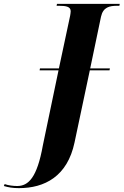

<svg xmlns="http://www.w3.org/2000/svg" viewBox="-167 -734 640 994"><path d="M-69 240C63 240 182 180 219 3L298 -370H400L402 -380H300L356 -648C367 -697 400 -704 439 -704H451L453 -714H128L126 -704H139C174 -704 199 -700 199 -676C199 -668 197 -659 196 -652L138 -380H40L38 -370H136L55 18C25 186 -20 229 -78 229C-98 229 -124 226 -143 219L-147 229C-124 236 -101 240 -69 240Z"/></svg>

Font: Noto Serif Display Condensed ExtraBold
Style: Italic
Weight: 800
Width: 3
Italic angle: -12°
Designer: Monotype Design Team
Foundry: Monotype Imaging Inc.
Version: Version 2.009